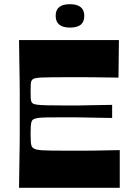

<svg xmlns="http://www.w3.org/2000/svg" viewBox="-20 -890 628 910"><path d="M70.2 0Q71.2 -72 71.9 -118Q72.6 -164 73.1 -194.5Q73.6 -225 73.6 -247.5Q73.6 -270 73.6 -293.5Q73.6 -317 73.6 -350Q73.6 -383 73.6 -406.5Q73.6 -430 73.6 -452.5Q73.6 -475 73.1 -505.5Q72.6 -536 71.9 -582Q71.2 -628 70.2 -700H543.6L541.6 -522.1Q499.5 -522.8 471.3 -523.1Q443.1 -523.4 420.4 -523.8Q397.8 -524.1 373.6 -524.1Q349.5 -524.1 316.1 -524.1Q264.8 -524.1 231.4 -523.8Q198.1 -523.4 178.6 -522.6Q159 -521.8 148.9 -519.6Q138.7 -517.4 134.3 -513.4Q130.7 -510.7 128.5 -505.4Q126.3 -500.1 125.7 -489.2Q125 -478.2 125 -457.1Q125 -436.2 125.7 -425.1Q126.3 -414 128.5 -409Q130.7 -404 134.3 -400.7Q140.3 -395.7 156.2 -393.7Q172.1 -391.7 206.1 -390.9Q240.2 -390 300.6 -390Q322.2 -390 336.9 -390Q351.5 -390 370.2 -390.5Q388.9 -391 421.5 -391.5Q454.2 -392 511.5 -393V-330.9Q454.2 -331.9 421.5 -332.4Q388.9 -332.9 370.2 -333.4Q351.5 -333.9 336.9 -333.9Q322.2 -333.9 300.6 -333.9Q240.2 -333.9 206.8 -333.6Q173.4 -333.2 158.2 -330.7Q143 -328.2 135.7 -322.6Q131.3 -319.2 129.2 -312.2Q127 -305.3 126 -292.3Q125 -279.4 125 -255.9Q125 -231.8 126 -218.8Q127 -205.9 129.2 -199.6Q131.3 -193.3 135.7 -189.3Q141.4 -184.6 151.2 -181.8Q161.1 -178.9 180.2 -177.7Q199.4 -176.6 232.1 -176.2Q264.8 -175.9 316.1 -175.9Q351.1 -175.9 376.3 -175.9Q401.4 -175.9 424.4 -176.2Q447.4 -176.6 476.1 -177.2Q504.8 -177.9 547.6 -178.6V0ZM311.7 -759.3Q243.9 -759.3 243.9 -814.9Q243.9 -842.7 260.5 -856.4Q277 -870.1 311.7 -870.1Q345.1 -870.1 362.3 -856.2Q379.5 -842.4 379.5 -814.7Q379.5 -787 363 -773.1Q346.5 -759.3 311.7 -759.3Z"/></svg>

Font: Ojuju ExtraLight
Style: Regular
Weight: 200
Designer: Chisaokwu Joboson, Mirko Velimirovic
Foundry: Udi Foundry
Version: Version 1.000